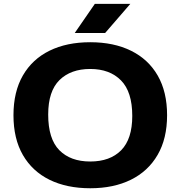

<svg xmlns="http://www.w3.org/2000/svg" viewBox="-20 -969 938 998"><path d="M449 9.5Q327 9.5 237.5 -34.5Q148 -78.5 99 -163.2Q50 -248 50 -370Q50 -492 99 -576.8Q148 -661.5 237.5 -705.5Q327 -749.5 449 -749.5Q571.5 -749.5 661.2 -705.2Q751 -661 799.8 -576.2Q848.5 -491.5 848.5 -370Q848.5 -248.5 799.2 -163.8Q750 -79 660.5 -34.8Q571 9.5 449 9.5ZM449 -129.5Q552 -129.5 609.8 -188Q667.5 -246.5 667.5 -366.5Q667.5 -491.5 609 -551Q550.5 -610.5 449 -610.5Q348 -610.5 289.2 -552.8Q230.5 -495 230.5 -373.5Q230.5 -247 288.5 -188.2Q346.5 -129.5 449 -129.5ZM368.5 -797.5 473 -949H657.5L526.5 -797.5Z"/></svg>

Font: Encode Sans Expanded Expanded
Style: Bold
Weight: 700
Width: 7
Designer: Multiple Designers
Foundry: Impallari Type
Version: Version 3.000; ttfautohint (v1.8.3) -l 8 -r 50 -G 200 -x 14 